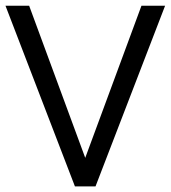

<svg xmlns="http://www.w3.org/2000/svg" viewBox="-21 -663 608 683"><path d="M318.8 0H245.5L-1.5 -642.6H82.7L282.2 -101.5L482.2 -642.6H566.3Z"/></svg>

Font: Shan Wanhai
Style: Regular
Weight: 400
Designer: Khon Soe Zaw Thu
Foundry: Shan Unicode
Version: Version 1.00 June 3, 2017, initial release